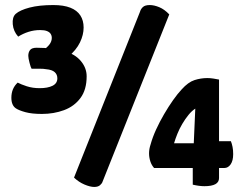

<svg xmlns="http://www.w3.org/2000/svg" viewBox="-20 -730 963 760"><path d="M146 -279Q106 -279 80.5 -286Q55 -293 43 -301Q25 -313 25 -343Q25 -380 50 -403Q63 -396 86 -388.5Q109 -381 137 -381Q169 -381 188 -390.5Q207 -400 207 -420Q207 -435 196.5 -444.5Q186 -454 163 -456Q153 -458 136.5 -458Q120 -458 105 -458Q102 -462 97 -481Q92 -500 92 -509Q92 -523 99 -532Q106 -541 125 -541Q157 -541 186 -537.5Q215 -534 236 -527Q277 -516 300 -488.5Q323 -461 323 -428Q323 -375 298.5 -342Q274 -309 233.5 -294Q193 -279 146 -279ZM250 -505 148 -529Q168 -543 176.5 -555Q185 -567 185 -580Q185 -589 180.5 -596Q176 -603 166 -607Q156 -611 139 -611Q115 -611 93 -604Q71 -597 52 -585Q33 -606 30.5 -634Q28 -662 42 -675Q59 -690 97 -700Q135 -710 191 -710Q232 -710 258.5 -699.5Q285 -689 298 -669Q311 -649 311 -621Q311 -592 296.5 -562Q282 -532 250 -505ZM353 10Q337 10 314.5 0.5Q292 -9 273 -27L534 -683Q537 -694 545.5 -702Q554 -710 573 -710Q590 -710 610.5 -701.5Q631 -693 650 -673L386 -11Q384 -4 376 3Q368 10 353 10ZM789 7Q769 7 743 1V-65H590Q580 -76 575 -91.5Q570 -107 570 -123Q570 -140 576 -158Q584 -187 598 -217.5Q612 -248 629.5 -278Q647 -308 665 -333.5Q683 -359 699 -376Q725 -405 750 -413Q775 -421 801 -421Q812 -421 825 -419Q838 -417 847 -415V-171H894Q898 -161 900.5 -148.5Q903 -136 903 -120Q903 -94 893 -79.5Q883 -65 868 -65H847V-25Q847 7 789 7ZM669 -163H747L753 -300Q739 -291 726 -275Q713 -259 701.5 -239.5Q690 -220 682 -200Q674 -180 669 -163Z"/></svg>

Font: Yanone Kaffeesatz
Style: Bold
Weight: 700
Designer: Yanone (Cyrillic: Daniel Pouzeot, Huerta Tipografica, and Cyreal)
Foundry: Yanone
Version: Version 2.003